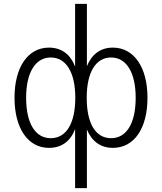

<svg xmlns="http://www.w3.org/2000/svg" viewBox="-20 -756 837 992"><path d="M368 216H429V-87C454 -26 500 8 563 8C673 8 742 -92 742 -251C742 -409 672 -510 563 -510C500 -510 454 -476 429 -414V-736H368V-412C344 -475 298 -510 233 -510C124 -510 55 -409 55 -251C55 -92 125 8 233 8C298 8 344 -26 368 -89ZM242 -42C164 -42 115 -116 115 -251C115 -383 164 -459 242 -459C321 -459 369 -383 369 -251C369 -116 321 -42 242 -42ZM554 -42C475 -42 428 -116 428 -251C428 -383 475 -459 554 -459C632 -459 681 -383 681 -251C681 -116 632 -42 554 -42Z"/></svg>

Font: Poppy and Pepper Light
Style: Regular
Weight: 300
Designer: Thy Ha
Foundry: Thy Ha
Version: Version 0.001;Glyphs 3.2 (3227)